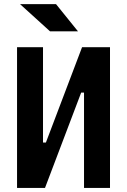

<svg xmlns="http://www.w3.org/2000/svg" viewBox="-20 -926 626 946"><path d="M64 0V-693.4H191.9V-223.6H206.1L384.3 -693.4H522V0H394V-469.7H379.9L201.7 0ZM226.6 -771.5 78.6 -905.8H255.9L364.3 -771.5Z"/></svg>

Font: CaskaydiaMono NF
Style: Bold
Weight: 700
Designer: Aaron Bell
Foundry: Saja Typeworks
Version: Version 2111.001; ttfautohint (v1.8.4);Nerd Fonts 3.1.1